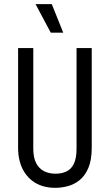

<svg xmlns="http://www.w3.org/2000/svg" viewBox="-20 -891 528 923"><path d="M246 12Q213 12 185 3.5Q157 -5 135.5 -21.5Q114 -38 98.5 -61.5Q83 -85 75 -115Q67 -145 67 -181V-660H140V-177Q140 -134 153.5 -107.5Q167 -81 191 -68.5Q215 -56 247 -56Q277 -56 300 -67Q323 -78 335.5 -104.5Q348 -131 348 -177V-660H421V-181Q421 -121 404.5 -83Q388 -45 362 -24.5Q336 -4 305.5 4Q275 12 246 12ZM224 -734 151 -871H229L284 -734Z"/></svg>

Font: Bricolage Grotesque Condensed Light
Style: Regular
Weight: 300
Width: 3
Designer: Mathieu Triay
Foundry: Atelier Triay
Version: Version 1.000;gftools[0.9.30]